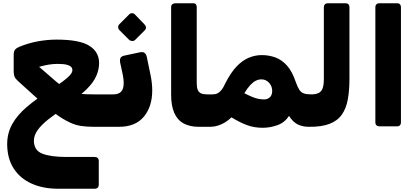

<svg xmlns="http://www.w3.org/2000/svg" viewBox="-20 -770 2562 1178"><path d="M337 388Q244 388 174 356.5Q104 325 64.5 264.5Q25 204 24 116Q24 47 55 -8.5Q86 -64 144 -113.5Q202 -163 281 -213L376 -108Q320 -72 277.5 -38.5Q235 -5 211.5 27.5Q188 60 188 93Q188 152 239 172.5Q290 193 388 193H559Q586 193 586 218V363Q586 375 579.5 381.5Q573 388 560 388ZM652 8Q599 8 556.5 8Q514 8 479 3Q444 -2 412 -17Q365 -38 315 -76Q265 -114 193 -180L89 -274Q74 -288 69 -300Q64 -312 64 -331V-434Q64 -456 73 -466Q82 -476 99 -483Q155 -506 213 -516.5Q271 -527 327 -527Q467 -527 527.5 -489.5Q588 -452 588 -383Q588 -344 571 -304.5Q554 -265 512.5 -223.5Q471 -182 398 -133L318 -237Q370 -272 396.5 -296Q423 -320 424 -337Q425 -348 418.5 -357Q412 -366 392.5 -372Q373 -378 334 -378Q306 -378 279 -373.5Q252 -369 220 -360L325 -269Q353 -246 373 -230.5Q393 -215 415 -206.5Q437 -198 469.5 -194.5Q502 -191 554 -191H669Q686 -191 686 -175V-24Q686 8 652 8Z M657 8Q649 8 645 3.5Q641 -1 641 -8V-163Q641 -177 649 -184Q657 -191 671 -191H675Q707 -191 723 -207.5Q739 -224 739 -262Q739 -272 737.5 -284Q736 -296 734 -308L717 -387Q714 -408 721 -417Q728 -426 744 -429L838 -449Q874 -457 881 -419L904 -308Q909 -284 911.5 -260Q914 -236 914 -215Q914 -116 862.5 -54Q811 8 710 8ZM809 -525Q802 -518 790.5 -518.5Q779 -519 772 -526L713 -585Q705 -593 705 -603.5Q705 -614 713 -622L772 -681Q779 -689 790 -689Q801 -689 808 -681L865 -622Q885 -602 868 -584Z M1270 8H1200Q1144 8 1106 -13Q1068 -34 1049 -78Q1030 -122 1030 -187V-727Q1030 -738 1037.5 -744Q1045 -750 1056 -750H1167Q1177 -750 1182 -743.5Q1187 -737 1187 -727V-259Q1187 -233 1193.5 -218Q1200 -203 1214 -197Q1228 -191 1250 -191H1285Q1300 -191 1300 -176V-22Q1300 8 1270 8Z M1592 14Q1566 14 1542 10Q1518 6 1495 -2.5Q1472 -11 1448.5 -23Q1425 -35 1400 -50Q1382 -32 1360.5 -19Q1339 -6 1316 1Q1293 8 1270 8Q1255 8 1255 -7V-161Q1255 -191 1285 -191Q1301 -191 1313 -196.5Q1325 -202 1337.5 -216.5Q1350 -231 1363 -260Q1396 -325 1432 -362.5Q1468 -400 1507 -416Q1546 -432 1586 -432Q1629 -432 1668.5 -418Q1708 -404 1740.5 -368Q1773 -332 1795 -266Q1806 -235 1817 -218.5Q1828 -202 1845 -196.5Q1862 -191 1889 -191Q1904 -191 1904 -176V-22Q1904 8 1874 8Q1838 8 1808 -6Q1778 -20 1753 -59Q1727 -18 1682 -2Q1637 14 1592 14ZM1596 -160Q1620 -159 1635 -172.5Q1650 -186 1650 -212Q1650 -231 1641.5 -247Q1633 -263 1618 -273Q1603 -283 1584 -283Q1566 -283 1549 -274.5Q1532 -266 1515 -247.5Q1498 -229 1479 -198Q1509 -183 1528.5 -175Q1548 -167 1563.5 -164Q1579 -161 1596 -160Z M1874 8Q1859 8 1859 -7V-161Q1859 -191 1889 -191Q1918 -191 1935 -199.5Q1952 -208 1959.5 -228.5Q1967 -249 1967 -287V-727Q1967 -737 1973.5 -743.5Q1980 -750 1990 -750H2101Q2112 -750 2118 -743.5Q2124 -737 2124 -727V-286Q2124 -216 2114 -160.5Q2104 -105 2077.5 -67Q2051 -29 2001.5 -10Q1952 9 1874 8Z M2306 5Q2296 5 2289.5 -1.5Q2283 -8 2283 -18V-727Q2283 -737 2289.5 -743.5Q2296 -750 2306 -750H2417Q2428 -750 2434 -743.5Q2440 -737 2440 -727V-18Q2440 -8 2434 -1.5Q2428 5 2417 5Z"/></svg>

Font: Rubik ExtraBold
Style: Italic
Weight: 800
Italic angle: -12°
Designer: Hubert and Fischer
Foundry: Hubert and Fischer
Version: Version 2.300;gftools[0.9.30]